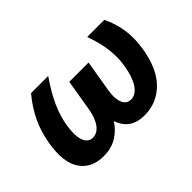

<svg xmlns="http://www.w3.org/2000/svg" viewBox="-88 -823 1110 1110"><g transform="rotate(-45 467.5 -267.5)"><path d="M83.8 -270.6Q96.9 -348 129.4 -416Q161.9 -484 213.8 -545.5H354Q326 -505.3 304.9 -468.9Q283.7 -432.5 268.6 -399Q253.6 -365.4 244 -333.8Q234.4 -302.2 229 -271.3Q222.7 -234 223.2 -204Q223.7 -174 230.8 -153.2Q237.9 -132.5 251.6 -121.3Q265.3 -110.1 284.8 -110.1Q302.2 -110.1 317.8 -118.6Q333.5 -127.1 346.4 -144Q359.4 -160.9 369 -185.5Q378.6 -210.2 383.9 -242.2L416.2 -435.4H573.9L541.5 -242.2Q536.2 -210.2 537.8 -185.5Q539.4 -160.9 546.9 -144Q554.3 -127.1 567.1 -118.6Q579.9 -110.1 596.9 -110.1Q616.8 -110.1 634.1 -121.3Q651.3 -132.5 665.1 -153.2Q679 -174 689.5 -204Q699.9 -234 706 -271.3Q711.3 -302.2 712.2 -333.8Q713.1 -365.4 709.2 -399.1Q705.3 -432.9 696.2 -469.3Q687.1 -505.7 672.6 -545.5H812.9Q843 -484 853.3 -416Q863.6 -348 851.2 -270.6Q828.8 -131 758.5 -60.7Q687.9 9.9 587.7 9.9Q527.7 9.9 490.6 -17Q453.5 -44 438.2 -93Q405.9 -43.7 360.3 -16.9Q314.6 9.9 253.9 9.9Q154.5 9.9 107.2 -60.7Q60 -131 83.8 -270.6Z"/></g></svg>

Font: Inter P
Style: Bold Italic
Weight: 700
Italic angle: 9.39999°
Designer: Rasmus Andersson
Foundry: rsms
Version: Version 3.018;git-588b23468